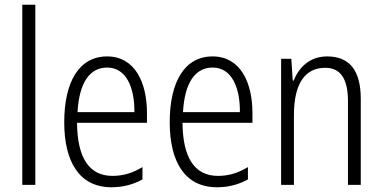

<svg xmlns="http://www.w3.org/2000/svg" viewBox="-20 -780 1613 810"><path d="M129 0V-760H74V0Z M432 -542C313 -542 251 -434 251 -264C251 -99 314 10 450 10C501 10 542 -2 581 -23V-75C537 -49 499 -38 454 -38C356 -38 306 -115 305 -262H600V-303C600 -434 548 -542 432 -542ZM432 -495C512 -495 548 -412 547 -307H307C314 -432 359 -495 432 -495Z M877 -542C758 -542 696 -434 696 -264C696 -99 759 10 895 10C946 10 987 -2 1026 -23V-75C982 -49 944 -38 899 -38C801 -38 751 -115 750 -262H1045V-303C1045 -434 993 -542 877 -542ZM877 -495C957 -495 993 -412 992 -307H752C759 -432 804 -495 877 -495Z M1360 -542C1287 -542 1241 -496 1219 -440H1215L1209 -532H1166V0H1220V-294C1220 -429 1268 -494 1352 -494C1415 -494 1448 -450 1448 -353V0H1502V-363C1502 -486 1452 -542 1360 -542Z"/></svg>

Font: Noto Sans Arabic Cond Light
Style: Regular
Weight: 300
Width: 3
Designer: Monotype Design Team, Nadine Chahine, Nizar Qandah and Khaled Hosny
Foundry: Monotype Imaging Inc.
Version: Version 2.012